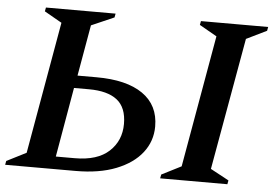

<svg xmlns="http://www.w3.org/2000/svg" viewBox="-55 -725 1127 791"><g transform="rotate(5 508.0 -330.0)"><path d="M104 -660H392L389 -644L295 -603L258 -392H337Q461 -392 528 -345.5Q595 -299 595 -211Q595 -150 558 -102.5Q521 -55 451.5 -27.5Q382 0 284 0H-7L-4 -16L77 -57L173 -603L101 -644ZM198 -52H276Q370 -52 418 -96.5Q466 -141 466 -210Q466 -278 426.5 -309Q387 -340 310 -340H248ZM634 0 637 -16 718 -57 814 -603 742 -644 745 -660H1023L1020 -644L936 -603L839 -57L915 -16L912 0Z"/></g></svg>

Font: Spectral SemiBold
Style: Italic
Weight: 600
Italic angle: -10°
Designer: Jean-Baptiste Levee
Foundry: Production Type
Version: Version 2.001